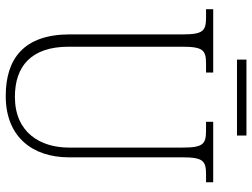

<svg xmlns="http://www.w3.org/2000/svg" viewBox="-125 -745 880 670"><g transform="rotate(90 315.0 -410.0)"><path d="M188 -797H453V-830H188ZM315 10C459 10 529 -85 529 -210V-605C529 -679 541 -689 589 -689H616V-714H405V-689H435C483 -689 495 -679 495 -606V-211C495 -110 442 -22 318 -22C211 -22 143 -79 143 -210V-605C143 -679 155 -689 203 -689H233V-714H12V-689H40C88 -689 100 -679 100 -607V-214C100 -53 185 10 315 10Z"/></g></svg>

Font: Noto Serif Hebrew SemiCondensed ExtraLight
Style: Regular
Weight: 200
Width: 4
Designer: Monotype Design Team
Foundry: Monotype Imaging Inc.
Version: Version 2.004